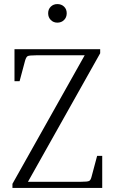

<svg xmlns="http://www.w3.org/2000/svg" viewBox="-20 -921 562 941"><path d="M456 -157H481V0H41V-20L395 -650H157Q122 -650 115 -645.5Q108 -641 103 -624L76 -523H51V-680H471V-660L117 -30H375Q410 -30 417.5 -34.5Q425 -39 429 -56ZM261 -810Q242 -810 229 -823Q216 -836 216 -856Q216 -876 229 -888.5Q242 -901 261 -901Q281 -901 294 -888.5Q307 -876 307 -856Q307 -836 294 -823Q281 -810 261 -810Z"/></svg>

Font: Inria Serif Light
Style: Regular
Weight: 300
Designer: Black Foundry Team
Foundry: Black Foundry
Version: Version 1.000; ttfautohint (v1.8.3)